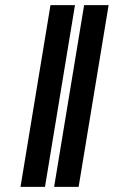

<svg xmlns="http://www.w3.org/2000/svg" viewBox="-20 -726 458 746"><path d="M271.3 -706 154.8 0H59.7L176.1 -706ZM402 -706 285.5 0H190.3L306.8 -706Z"/></svg>

Font: Inter UI Black
Style: Italic
Weight: 900
Italic angle: -9.39999°
Designer: Rasmus Andersson
Foundry: rsms
Version: 3.2;8d6f07862